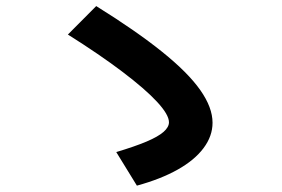

<svg xmlns="http://www.w3.org/2000/svg" viewBox="-20 -665 904 616"><path d="M522.1 -272.7Q522.1 -297 483.8 -338.4Q445.5 -379.7 372.5 -434.9Q299.5 -490.2 197.8 -554.2L288.7 -645.5Q417.9 -565.1 500.5 -498.5Q583.2 -432 622.5 -376.1Q661.9 -320.1 661.9 -271.2Q661.9 -228.4 633.1 -189.9Q604.3 -151.3 550.1 -120.9Q495.9 -90.4 419.2 -69.4L353 -177.1Q413 -195.1 450.4 -210.9Q487.7 -226.8 504.9 -242Q522.1 -257.2 522.1 -272.7Z"/></svg>

Font: Pretendard GOV Variable
Style: Regular
Weight: 400
Designer: Base glyphs from Inter by Rasmus Andersson; Hangul glyphs from Noto Sans CJK(Source Han Sans) by Jang Soo-young and Kang
Foundry: Kil Hyung-jin
Version: Version 1.307;Glyphs 3.2 (3192)